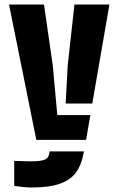

<svg xmlns="http://www.w3.org/2000/svg" viewBox="-20 -620 525 851"><path d="M141 0 20 -600H175L214 -329L234 -110H380.5L361.5 0ZM271 -161 280 -329 310 -600H465L389 -161ZM121 211Q103 211 82.8 209Q62.5 207 43 204V93Q57.5 93.5 81.8 94.2Q106 95 121 95Q155 95 174.2 89Q193.5 83 197 66L200 51H352L349 66Q340 113.5 315.8 145.8Q291.5 178 244.8 194.5Q198 211 121 211Z"/></svg>

Font: Big Shoulders Stencil Text Black
Style: Regular
Weight: 900
Designer: Patric King
Foundry: XO Type Co
Version: Version 1.000